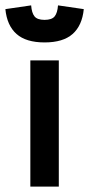

<svg xmlns="http://www.w3.org/2000/svg" viewBox="-44 -695 332 715"><path d="M-24 -661 72 -675Q74 -647 84.5 -634Q95 -621 122 -621Q149 -621 159.5 -634Q170 -647 172 -675L268 -661Q262 -600 226.5 -568.5Q191 -537 122 -537Q53 -537 17.5 -568.5Q-18 -600 -24 -661ZM69 -470H175V0H69Z"/></svg>

Font: Athiti SemiBold
Style: Regular
Weight: 600
Designer: CadsonDemak Team
Foundry: CadsonDemak
Version: Version 1.033